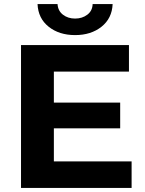

<svg xmlns="http://www.w3.org/2000/svg" viewBox="-20 -921 711 941"><path d="M232 -418H569V-292H232ZM244 -130H625V0H83V-700H612V-570H244ZM348 -749Q270 -749 218.5 -790Q167 -831 164 -901H262Q264 -868 288.5 -849Q313 -830 348 -830Q383 -830 408 -849Q433 -868 434 -901H532Q529 -831 477.5 -790Q426 -749 348 -749Z"/></svg>

Font: MOST Montserrat
Style: Bold
Weight: 700
Designer: Julieta Ulanovsky
Foundry: Julieta Ulanovsky
Version: Version 8.000;March 11, 2024;FontCreator 15.0.0.2926 64-bit